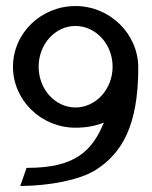

<svg xmlns="http://www.w3.org/2000/svg" viewBox="-20 -605 502 636"><path d="M23 -384C23 -273 116 -182 230 -182C263 -182 295 -187 324 -199C285 -103 226 -49 72 -49H68L47 11H54C142 10 243 -8 297 -42C383 -97 438 -187 438 -381C438 -493 344 -585 230 -585C116 -585 23 -495 23 -384ZM108 -384C108 -459 163 -519 230 -519C297 -519 353 -459 353 -384C353 -309 297 -249 230 -249C163 -249 108 -309 108 -384Z"/></svg>

Font: Charger Sport
Style: DfBd
Weight: 400
Designer: Jasper
Foundry: Cannot Into Space Fonts
Version: Version 1.1